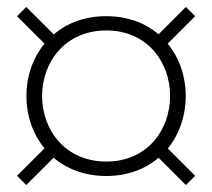

<svg xmlns="http://www.w3.org/2000/svg" viewBox="-20 -661 610 552"><path d="M29 -155.5 55.5 -129 134 -207.5C172.5 -175 224 -155 285.5 -155C346.5 -155 398 -175 436 -207.5L514.5 -129L541 -155.5L462.5 -234C495.5 -275 514 -328 514 -385C514 -442 495.5 -495 462 -535.5L541 -614.5L514.5 -641L436 -562.5C397.5 -595 346.5 -614.5 285.5 -614.5C224 -614.5 173 -595 134.5 -562L55.5 -641L29 -614.5L108 -535.5C74.5 -495 56 -442 56 -385C56 -328 74.5 -275 108 -234.5ZM101 -385C101 -484 169 -573.5 285.5 -573.5C402 -573.5 469 -484 469 -385C469 -286 402 -196.5 285.5 -196.5C169 -196.5 101 -286 101 -385Z"/></svg>

Font: Bodoni* 06pt Medium
Style: Regular
Weight: 500
Version: Version 2.3